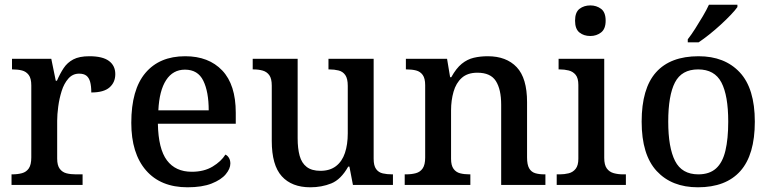

<svg xmlns="http://www.w3.org/2000/svg" viewBox="-20 -786 3281 816"><path d="M29 0V-45H32Q55 -45 73.5 -50Q92 -55 102.5 -70.5Q113 -86 113 -117V-423Q113 -453 102 -467.5Q91 -482 73.5 -486.5Q56 -491 34 -491H31V-536H198L217 -443H222Q235 -473 250.5 -496.5Q266 -520 291.5 -533.5Q317 -547 360 -547Q416 -547 443 -527Q470 -507 470 -471Q470 -436 445.5 -414.5Q421 -393 368 -393Q368 -421 363 -438.5Q358 -456 347 -464.5Q336 -473 316 -473Q289 -473 270.5 -452Q252 -431 242 -399Q232 -367 227.5 -333Q223 -299 223 -273V-112Q223 -83 234 -68.5Q245 -54 262.5 -49.5Q280 -45 302 -45H331V0Z M777 10Q663 10 600.5 -62Q538 -134 538 -264Q538 -405 598 -476Q658 -547 767 -547Q867 -547 924.5 -486.5Q982 -426 982 -307V-260H651Q653 -153 689.5 -104.5Q726 -56 795 -56Q847 -56 883.5 -78Q920 -100 938 -129Q947 -125 953 -115Q959 -105 959 -91Q959 -69 939.5 -45.5Q920 -22 879.5 -6Q839 10 777 10ZM867 -317Q867 -396 844 -443Q821 -490 766 -490Q715 -490 686 -445.5Q657 -401 653 -317Z M1299 10Q1220 10 1177.5 -37Q1135 -84 1135 -187V-422Q1135 -452 1124.5 -466.5Q1114 -481 1096.5 -486Q1079 -491 1057 -491H1054V-536H1245V-198Q1245 -155 1253.5 -124Q1262 -93 1283.5 -76.5Q1305 -60 1342 -60Q1382 -60 1408 -80Q1434 -100 1446 -136Q1458 -172 1458 -219V-421Q1458 -452 1447.5 -467Q1437 -482 1419 -486.5Q1401 -491 1379 -491H1376V-536H1568V-111Q1568 -82 1578.5 -67.5Q1589 -53 1607 -49Q1625 -45 1646 -45H1650V0H1480L1465 -78H1460Q1429 -23 1388 -6.5Q1347 10 1299 10Z M1700 0V-45H1706Q1729 -45 1747.5 -50Q1766 -55 1776.5 -70.5Q1787 -86 1787 -116V-424Q1787 -453 1776.5 -467.5Q1766 -482 1748.5 -486.5Q1731 -491 1709 -491H1705V-536H1880L1893 -458H1898Q1919 -496 1942.5 -515Q1966 -534 1993.5 -540.5Q2021 -547 2053 -547Q2132 -547 2176 -500.5Q2220 -454 2220 -352V-117Q2220 -86 2229 -70.5Q2238 -55 2254.5 -50Q2271 -45 2293 -45H2298V0H2110V-341Q2110 -406 2087.5 -441.5Q2065 -477 2009 -477Q1967 -477 1942.5 -455Q1918 -433 1907.5 -396Q1897 -359 1897 -317V-111Q1897 -83 1907.5 -68.5Q1918 -54 1935.5 -49.5Q1953 -45 1975 -45H1979V0Z M2346 0V-45H2359Q2379 -45 2397 -49.5Q2415 -54 2426.5 -68.5Q2438 -83 2438 -111V-425Q2438 -454 2426.5 -468Q2415 -482 2397 -486.5Q2379 -491 2359 -491H2354V-536H2548V-115Q2548 -85 2559 -70Q2570 -55 2588.5 -50Q2607 -45 2627 -45H2640V0ZM2489 -633Q2461 -633 2442.5 -648Q2424 -663 2424 -698Q2424 -734 2443 -748.5Q2462 -763 2489 -763Q2515 -763 2534.5 -748.5Q2554 -734 2554 -698Q2554 -663 2534.5 -648Q2515 -633 2489 -633Z M2946 10Q2835 10 2771 -59Q2707 -128 2707 -269Q2707 -410 2768 -478.5Q2829 -547 2949 -547Q3060 -547 3124 -478.5Q3188 -410 3188 -269Q3188 -128 3126.5 -59Q3065 10 2946 10ZM2948 -45Q2995 -45 3023 -70Q3051 -95 3063 -145.5Q3075 -196 3075 -269Q3075 -380 3046 -435.5Q3017 -491 2947 -491Q2877 -491 2848.5 -435.5Q2820 -380 2820 -269Q2820 -159 2849 -102Q2878 -45 2948 -45ZM2903 -619Q2918 -638 2934.5 -664Q2951 -690 2967 -717Q2983 -744 2993 -766H3114V-756Q3105 -743 3086 -723Q3067 -703 3043 -681Q3019 -659 2994.5 -639.5Q2970 -620 2949 -606H2903Z"/></svg>

Font: Noto Serif Armenian Medium
Style: Regular
Weight: 500
Version: Version 2.007